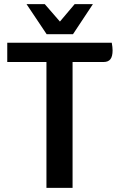

<svg xmlns="http://www.w3.org/2000/svg" viewBox="-20 -906 574 926"><path d="M523 -663Q523 -634 512.5 -620.5Q502 -607 480 -607H330V0H204V-607H15V-700H519Q523 -678 523 -663ZM108 -886H196L269 -802L340 -886H428L332 -741H205Z"/></svg>

Font: Krub SemiBold
Style: Regular
Weight: 600
Version: Version 1.000; ttfautohint (v1.6)